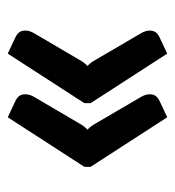

<svg xmlns="http://www.w3.org/2000/svg" viewBox="2 -517 452 496"><g transform="rotate(-90 228.0 -269.0)"><path d="M226 -130Q232.5 -118.5 232.5 -108Q232.5 -105 232 -102Q229.5 -89 213.5 -82L173 -63L45 -261V-277L173 -475L213.5 -456Q229.5 -449 232 -436Q232.5 -433 232.5 -429.5Q232.5 -419 226 -407.5L157 -290Q150 -277 141 -269Q150 -261 157 -248ZM390.5 -130Q397 -118.5 397 -108Q397 -105 396.5 -102Q394 -89 378 -82L337.5 -63L209.5 -261V-277L337.5 -475L378 -456Q394 -449 396.5 -436Q397 -433 397 -429.5Q397 -419 390.5 -407.5L321.5 -290Q314.5 -277 305.5 -269Q314.5 -261 321.5 -248Z"/></g></svg>

Font: Lato
Style: Bold
Weight: 700
Designer: Lukasz Dziedzic with Adam Twardoch and Botio Nikoltchev
Foundry: tyPoland Lukasz Dziedzic
Version: Version 2.010; 2014-09-01; http://www.latofonts.com/; ttfaut